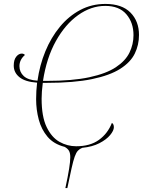

<svg xmlns="http://www.w3.org/2000/svg" viewBox="-20 -748 730 978"><path d="M313 210Q326 150 332 112Q338 74 338 53Q338 31 331 19.5Q324 8 309 0Q254 -14 222.5 -51Q191 -88 177.5 -138.5Q164 -189 164 -243Q164 -286 169 -327Q109 -331 79.5 -354.5Q50 -378 50 -414Q50 -443 62.5 -459Q75 -475 91 -475Q101 -475 107 -468Q79 -444 79 -411Q79 -381 101 -360.5Q123 -340 171 -337Q182 -416 211 -486.5Q240 -557 285 -611.5Q330 -666 388.5 -697Q447 -728 517 -728Q601 -728 644.5 -684Q688 -640 688 -570Q688 -519 666.5 -475Q645 -431 592.5 -397.5Q540 -364 448.5 -345Q357 -326 218 -326H198Q195 -302 193.5 -283Q192 -264 192 -245Q192 -154 217.5 -101Q243 -48 283 -25.5Q323 -3 368 -3Q439 -3 484 -35.5Q529 -68 550 -122Q560 -116 560 -100Q560 -83 541 -60Q522 -37 486 -18.5Q450 0 399 5Q386 10 377 19.5Q368 29 360.5 50Q353 71 344.5 109.5Q336 148 323 210ZM516 -718Q444 -718 378 -671Q312 -624 264.5 -538.5Q217 -453 199 -336H219Q349 -336 435 -354.5Q521 -373 570 -405.5Q619 -438 639.5 -480Q660 -522 660 -569Q660 -633 623.5 -675.5Q587 -718 516 -718Z"/></svg>

Font: Noto Serif Display SemiCondensed Thin
Style: Italic
Weight: 100
Width: 4
Italic angle: -12°
Designer: Monotype Design Team
Foundry: Monotype Imaging Inc.
Version: Version 2.009